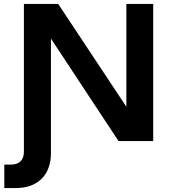

<svg xmlns="http://www.w3.org/2000/svg" viewBox="-20 -720 887 980"><path d="M2 240H60C177 240 240 169 240 62V-523L585 0H762V-700H625V-175L277 -700H102V55C102 96 79 120 37 120H2Z"/></svg>

Font: Goli SemiBold
Style: Regular
Weight: 600
Designer: jaikishan Patel
Foundry: MagicType
Version: Version 1.000;Glyphs 3.2 (3242)